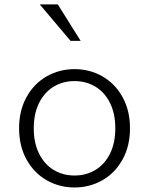

<svg xmlns="http://www.w3.org/2000/svg" viewBox="-20 -818 660 850"><path d="M64.5 -250Q64.5 -328.5 97.5 -388.2Q130.5 -448 186.8 -480Q243 -512 310 -512Q377 -512 433.2 -480Q489.5 -448 522.5 -388.2Q555.5 -328.5 555.5 -250Q555.5 -171.5 522.5 -111.8Q489.5 -52 433.2 -20Q377 12 310 12Q243 12 186.8 -20Q130.5 -52 97.5 -111.8Q64.5 -171.5 64.5 -250ZM490.5 -250Q490.5 -315 467 -362.2Q443.5 -409.5 402.5 -434.2Q361.5 -459 310 -459Q258.5 -459 217.5 -434.2Q176.5 -409.5 153 -362.2Q129.5 -315 129.5 -250Q129.5 -185 153 -137.8Q176.5 -90.5 217.5 -65.8Q258.5 -41 310 -41Q361.5 -41 402.5 -65.8Q443.5 -90.5 467 -137.8Q490.5 -185 490.5 -250ZM156 -798.5H236L337 -637H292.5Z"/></svg>

Font: Monaspace Xenon Var ExtraLight
Style: Regular
Weight: 200
Designer: Riley Cran and the Lettermatic Team
Version: Version 1.200 (Monaspace Xenon Var)